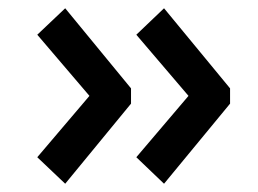

<svg xmlns="http://www.w3.org/2000/svg" viewBox="-20 -510 619 460"><path d="M293.9 -261.7 136.2 -69.8 69.3 -133.3 194.3 -280.3 69.3 -426.8 136.2 -490.2 293.9 -298.3ZM531.2 -261.7 373 -69.8 306.6 -133.3 431.6 -280.3 306.6 -426.8 373 -490.2 531.2 -298.3Z"/></svg>

Font: Proza Libre
Style: Medium
Weight: 500
Designer: Jasper de Waard
Foundry: Jasper de Waard
Version: Version 1.000; ttfautohint (v1.4.1.8-43bc)